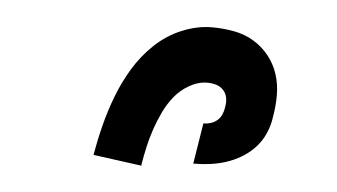

<svg xmlns="http://www.w3.org/2000/svg" viewBox="-33 -827 666 380"><g transform="rotate(5 300.0 -637.5)"><path d="M163 -508Q168 -538 175.5 -567.5Q183 -597 194 -626Q205 -655 221.5 -682.5Q238 -710 261.5 -732.5Q285 -755 315 -767.5Q345 -780 375 -780Q397 -780 418.5 -776Q440 -772 457.5 -761.5Q475 -751 488 -735Q501 -719 507.5 -699Q514 -679 514 -657Q514 -635 510 -613Q508 -597 501 -581Q494 -565 482.5 -552.5Q471 -540 456 -531Q441 -522 425 -517Q409 -512 393 -510Q377 -508 361 -508L374 -589Q381 -589 388 -591Q395 -593 401 -598Q407 -603 410 -610Q413 -617 414 -624V-625Q416 -634 414.5 -643Q413 -652 407 -658.5Q401 -665 392.5 -667.5Q384 -670 375 -670Q357 -670 339.5 -660Q322 -650 310 -635Q298 -620 290 -603Q282 -586 276 -568.5Q270 -551 266 -533Q262 -515 259 -497V-495Z"/></g></svg>

Font: Iosevka Extrabold Extended
Style: Italic
Weight: 800
Width: 7
Italic angle: -9°
Monospace: yes
Designer: Belleve Invis
Foundry: Belleve Invis
Version: Version 32.5.0; ttfautohint (v1.8.4)